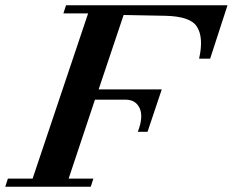

<svg xmlns="http://www.w3.org/2000/svg" viewBox="-61 -487 885 730"><path d="M804 -467 738 -264H696Q714 -344 688 -385Q664 -425 567 -427L409 -430L314 -147H554L500 14H463Q485 -43 470 -75.5Q455 -108 417 -108H300L200 192H294L284 223H-41L-31 192H63L274 -436H180L190 -467Z"/></svg>

Font: DG Didot
Style: Bold Italic
Weight: 700
Designer: David Gatwood, Takis Katsoulidis, and George D. Matthiopoulos
Foundry: David Gatwood
Version: Version 1.0